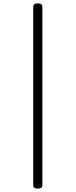

<svg xmlns="http://www.w3.org/2000/svg" viewBox="-20 -1037 447 1133"><path d="M203 76Q176 76 176 57V-997Q176 -1017 203 -1017Q230 -1017 230 -997V57Q230 76 203 76Z"/></svg>

Font: Playwrite US Modern ExtraLight
Style: Regular
Weight: 250
Designer: Veronika Burian, José Scaglione
Foundry: TypeTogether
Version: Version 1.003